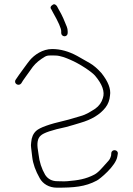

<svg xmlns="http://www.w3.org/2000/svg" viewBox="-20 -867 614 889"><path d="M263.4 -714V-722C263.4 -735.7 250.7 -764.7 225.4 -809L217.4 -824C211.2 -831.7 214 -839 225.6 -845.9C231.1 -849.2 237 -846.9 243.4 -839L251.4 -824C269.1 -794.4 278.6 -769.9 289.4 -743C292 -736.3 293.4 -729.3 293.4 -722V-714C293.4 -705.8 287.2 -699 278.9 -699C270.5 -699 263.4 -705.8 263.4 -714ZM525.4 -155 523.4 -143C517 -98.5 440.8 -36.8 428.4 -31C374 -1.7 321.1 2 243.4 2C206.5 2 178.6 -16.1 164.4 -41C144.3 -76.1 132.6 -109.2 129.2 -140.2C126.9 -161.8 125.2 -176.2 124.1 -183.3C122.9 -190.4 123 -198.7 124.4 -208C126 -230.8 133.7 -248.4 147.4 -261C164 -276.3 207.9 -292.1 278.9 -308.5C307.1 -315 322.5 -321.1 350.8 -328.8C381.4 -337 400.2 -350.8 421.4 -364C439 -376.6 450.6 -392.9 456.4 -413C466.1 -442.1 454 -476.6 420.1 -516.6C406.2 -533 352 -570.7 303.9 -591C288.1 -597.7 260.1 -610 235.1 -610C198.1 -610 198.6 -612.6 172.4 -594.6C149.8 -579.1 135.9 -564.9 120.8 -542.1C112.6 -529.6 84.9 -494 78.4 -481C66.5 -465.2 41.5 -480.5 52.5 -497.8C57.9 -506.3 63.2 -514.1 68.4 -521C84 -541.9 107.3 -575.3 118.6 -588.7C138.4 -612.2 176.6 -640 221.4 -640C259.6 -640 298.3 -629.3 337.4 -608C360.4 -595.4 368.4 -590.7 396.6 -574.3C413.5 -564.4 431.1 -549.4 449.4 -529C481 -489.5 494.3 -454.8 489.4 -425C487.6 -403.3 480.6 -384.7 468.4 -369C443.3 -336.8 404.3 -313.1 351.4 -298C329.6 -291.8 310.6 -285.1 286.4 -279C220.5 -265.1 181.2 -251.8 168.4 -239C154.1 -226.8 150 -204 155.9 -170.5C156.9 -164.8 157.7 -159 158.4 -153C162.3 -117.7 172.6 -85.7 189.4 -57C202.3 -37.7 221.1 -28 245.9 -28C260.8 -28 276.3 -26.7 291.4 -28C341.2 -32.2 376.5 -37.3 417.6 -59C427.8 -64.4 439.4 -74.6 452.6 -89.5C465.8 -104.5 475.4 -115.2 481.4 -121.5C487.4 -127.8 491.7 -136.3 494.4 -147L495.4 -159C498.6 -178.7 528.5 -173.7 525.4 -155Z"/></svg>

Font: MewTooHand
Style: Reversed
Weight: 400
Designer: Mew Too, Robert Jablonski
Version: Version 0.77